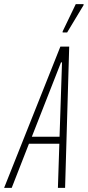

<svg xmlns="http://www.w3.org/2000/svg" viewBox="-59 -915 427 935"><path d="M-39 0 235 -688H278L258 0H223L230 -215H82L-2 0ZM96 -249H231L243 -611H238ZM246 -757V-762L310 -895H348V-890L268 -757Z"/></svg>

Font: Saira Ultra Condensed Thin
Style: Italic
Weight: 100
Width: 1
Italic angle: -12°
Designer: Hector Gatti with collaboration of the Omnibus-Type team
Foundry: Omnibus-Type
Version: Version 1.001; ttfautohint (v1.8)